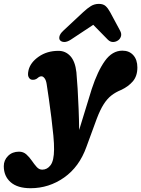

<svg xmlns="http://www.w3.org/2000/svg" viewBox="-128 -748 746 1014"><path d="M356.5 -278Q387.5 -372.5 426.2 -426.5Q465 -480.5 518.5 -480.5Q554.5 -480.5 576 -456.5Q597.5 -432.5 597.5 -391.5Q597.5 -346 573.2 -318Q549 -290 510.5 -272.5Q482.5 -261 460.5 -244Q438.5 -227 419.8 -197.8Q401 -168.5 383 -121L328.5 27.5Q291 133 210.8 189.5Q130.5 246 33.5 246Q-35.5 246 -71.8 214.2Q-108 182.5 -108 129.5Q-108 98 -85.5 75.5Q-63 53 -27.5 53Q-5 53 11 67.2Q27 81.5 40 100.5Q53 119.5 65.8 133.8Q78.5 148 95 148Q121.5 148 139.2 124.2Q157 100.5 157.5 41.5Q158 13 153.8 -32Q149.5 -77 143.2 -127.5Q137 -178 130.2 -224.8Q123.5 -271.5 118.5 -303.5Q115.5 -324 107.5 -334.5Q99.5 -345 91 -345Q80.5 -345 71 -336Q64 -329.5 54.8 -327.5Q45.5 -325.5 37.5 -327.5Q28.5 -330 22.8 -341.5Q17 -353 23 -378.5Q33 -418.5 76.8 -449Q120.5 -479.5 181 -479.5Q218 -479.5 243.5 -451.8Q269 -424 275.5 -366.5Q279 -329.5 282 -279Q285 -228.5 287.2 -172.2Q289.5 -116 290 -61.5ZM246 -538.5Q226.5 -526 211.5 -526.2Q196.5 -526.5 189 -535.5Q183 -542.5 186 -556Q189 -569.5 206 -585.5L311.5 -684Q333.5 -704.5 352.2 -716Q371 -727.5 394.5 -727.5Q417 -727.5 429.8 -716Q442.5 -704.5 453.5 -684L506.5 -585.5Q515 -569.5 510.8 -556Q506.5 -542.5 496.5 -535.5Q484.5 -526.5 469.2 -526.2Q454 -526 441.5 -538.5L364.5 -617Z"/></svg>

Font: Fraunces 9pt SuperSoft
Style: Bold Italic
Weight: 700
Italic angle: -16°
Version: Version 1.000;[b76b70a41]